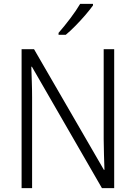

<svg xmlns="http://www.w3.org/2000/svg" viewBox="-20 -967 698 987"><path d="M567 0H504L144 -624H141Q142 -587 143.5 -548Q145 -509 145 -466V0H91V-714H155L514 -94H517Q516 -128 514.5 -171.5Q513 -215 513 -251V-714H567ZM458 -939Q443 -918 419 -890Q395 -862 368 -834.5Q341 -807 318 -788H281V-798Q310 -831 341 -872Q372 -913 392 -947H458Z"/></svg>

Font: Noto Sans Arabic SemCond Light
Style: Regular
Weight: 300
Width: 4
Designer: Monotype Design Team, Nadine Chahine, Nizar Qandah and Khaled Hosny
Foundry: Monotype Imaging Inc.
Version: Version 2.012; ttfautohint (v1.8.4.7-5d5b)